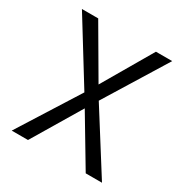

<svg xmlns="http://www.w3.org/2000/svg" viewBox="-161 -820 909 948"><g transform="rotate(30 293.0 -346.5)"><path d="M457.5 0 293 -275.4 128.4 0H35.6L252 -342.8L35.6 -693.4H128.4L293 -411.6L457.5 -693.4H550.3L334 -342.8L550.3 0Z"/></g></svg>

Font: Cascadia Mono SemiLight
Style: Regular
Weight: 350
Monospace: yes
Designer: Aaron Bell
Foundry: Saja Typeworks
Version: Version 2404.023; ttfautohint (v1.8.4)